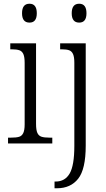

<svg xmlns="http://www.w3.org/2000/svg" viewBox="-20 -768 568 1028"><path d="M98 -697Q98 -748 138 -748Q177 -748 177 -697Q177 -647 138 -647Q98 -647 98 -697ZM23 -31H38Q67 -31 82 -35.5Q97 -40 104.5 -55.5Q112 -71 112 -102V-431Q112 -463 105 -478.5Q98 -494 83.5 -499Q69 -504 42 -504H35V-536H173V-105Q173 -72 180 -56.5Q187 -41 202 -36Q217 -31 246 -31H260V0H23ZM364 -697Q364 -748 404 -748Q443 -748 443 -697Q443 -647 404 -647Q364 -647 364 -697ZM272 204H278Q328 204 353 161Q378 118 378 13V-432Q378 -463 371 -478.5Q364 -494 350 -499Q336 -504 310 -504H302V-536H439V12Q439 138 398.5 189Q358 240 285 240H272Z"/></svg>

Font: Noto Serif NarrowLight
Style: Regular
Weight: 300
Width: 4
Designer: Monotype Design Team
Foundry: Monotype Imaging Inc.
Version: Version 1.001